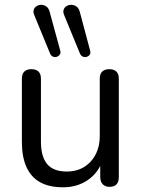

<svg xmlns="http://www.w3.org/2000/svg" viewBox="-20 -787 601 816"><path d="M248 9Q189 9 150.5 -12.5Q112 -34 92.5 -77Q73 -120 73 -184V-452Q73 -473 83.5 -483Q94 -493 113 -493Q133 -493 143.5 -483Q154 -473 154 -452V-185Q154 -121 180.5 -89.5Q207 -58 264 -58Q326 -58 365 -100Q404 -142 404 -210V-452Q404 -473 414.5 -483Q425 -493 445 -493Q464 -493 474.5 -483Q485 -473 485 -452V-35Q485 7 446 7Q427 7 416.5 -4Q406 -15 406 -35V-126L419 -112Q399 -53 353.5 -22Q308 9 248 9ZM320 -559 253 -722Q247 -736 250.5 -746Q254 -756 263.5 -761.5Q273 -767 284.5 -766.5Q296 -766 305.5 -759Q315 -752 319 -737L363 -572Q366 -562 361.5 -555Q357 -548 348.5 -545.5Q340 -543 332 -546.5Q324 -550 320 -559ZM193 -559 126 -722Q120 -736 123.5 -746Q127 -756 136.5 -761.5Q146 -767 157 -766.5Q168 -766 177.5 -759Q187 -752 191 -737L236 -572Q239 -562 234 -555Q229 -548 221 -545.5Q213 -543 205 -546.5Q197 -550 193 -559Z"/></svg>

Font: Nunito
Style: Regular
Weight: 400
Designer: Vernon Adams
Foundry: Vernon Adams
Version: Version 3.602